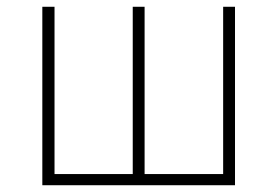

<svg xmlns="http://www.w3.org/2000/svg" viewBox="-20 -547 820 567"><path d="M105 0V-527H141V-33H372V-527H407V-33H639V-527H674V0Z"/></svg>

Font: Noto Sans TC Thin
Style: Regular
Weight: 100
Designer: Ryoko NISHIZUKA 西塚涼子 (kana, bopomofo & ideographs); Paul D. Hunt (Latin, Greek & Cyrillic); Sandoll Communications 산돌커뮤니
Foundry: Adobe
Version: Version 2.004-H2;hotconv 1.0.118;makeotfexe 2.5.65603